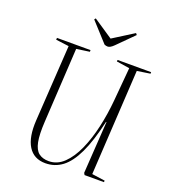

<svg xmlns="http://www.w3.org/2000/svg" viewBox="-165 -1041 1035 1173"><g transform="rotate(20 353.0 -454.5)"><path d="M559 -22 644 -10 643 0H517L510 -12L532 -350H529Q499 -218 461 -138Q423 -58 375 -22Q327 14 266 14Q191 14 154.5 -44.5Q118 -103 125 -214L156 -707L71 -718L72 -730H290V-719L205 -707L177 -223Q172 -139 181.5 -91.5Q191 -44 216 -24.5Q241 -5 281 -5Q336 -5 379 -46.5Q422 -88 453 -157.5Q484 -227 503.5 -313.5Q523 -400 531 -491L550 -707L465 -720L466 -730H684V-720L599 -707ZM247 -914 254 -923 381 -838 516 -923 524 -913 420 -809Q397 -786 381 -786Q369 -786 359 -791Z"/></g></svg>

Font: Display Extralight
Style: Italic
Weight: 200
Italic angle: -2°
Designer: Latin by Veronika Burian and Jose Scaglione. Greek by Irene Vlachou. Cyrillic by Vera Evstafieva
Foundry: TypeTogether
Version: Version 3.002